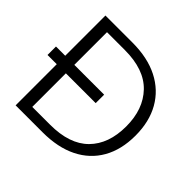

<svg xmlns="http://www.w3.org/2000/svg" viewBox="-169 -866 1043 1043"><g transform="rotate(45 352.5 -345.0)"><path d="M80 0V-690H287Q404 -690 486.5 -648Q569 -606 613 -528.5Q657 -451 657 -344Q657 -236 613 -159Q569 -82 486.5 -41Q404 0 287 0ZM9 -316V-381H379V-316ZM150 -58H287Q436 -58 511 -133.5Q586 -209 586 -344Q586 -476 511 -554Q436 -632 287 -632H150Z"/></g></svg>

Font: Parkinsans Light
Style: Regular
Weight: 300
Designer: Red Stone, Indian Type Foundry
Foundry: Indian Type Foundry
Version: Version 1.000